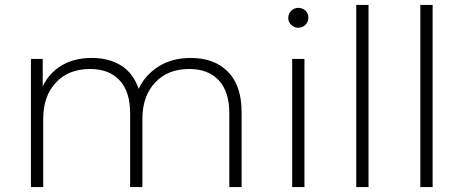

<svg xmlns="http://www.w3.org/2000/svg" viewBox="-20 -762 1887 782"><path d="M756 -526Q854 -526 909 -469Q964 -413 964 -305V0H914V-301Q914 -389 871 -435Q828 -481 751 -481Q663 -481 612 -426Q560 -371 560 -278V0H510V-301Q510 -389 467 -435Q424 -481 347 -481Q259 -481 208 -426Q156 -371 156 -278V0H106V-522H154V-410Q179 -464 232 -496Q283 -526 354 -526Q425 -526 475 -494Q523 -463 545 -400Q570 -456 627 -492Q682 -526 756 -526Z M1170 0V-522H1220V0ZM1166 -661Q1154 -672 1154 -689Q1154 -706 1166 -718Q1178 -730 1195 -730Q1211 -730 1224 -719Q1236 -707 1236 -690Q1236 -673 1224 -661Q1212 -649 1195 -649Q1178 -649 1166 -661Z M1431 0V-742H1481V0Z M1692 0V-742H1742V0Z"/></svg>

Font: Montserrat Light Alt1
Style: Light
Weight: 500
Designer: Differentunic
Foundry: Julieta Ulanovsky
Version: 0.1